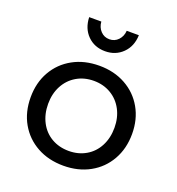

<svg xmlns="http://www.w3.org/2000/svg" viewBox="-135 -853 890 966"><g transform="rotate(20 310.5 -370.5)"><path d="M582 -265Q582 -187 547.5 -126Q513 -65 451.5 -31Q390 3 311 3Q231 3 169.5 -31Q108 -65 73.5 -125.5Q39 -186 39 -265Q39 -343 73.5 -403.5Q108 -464 169.5 -498Q231 -532 311 -532Q390 -532 451.5 -498Q513 -464 547.5 -403.5Q582 -343 582 -265ZM133 -264Q133 -209 155.5 -166Q178 -123 218.5 -99.5Q259 -76 311 -76Q362 -76 402.5 -99.5Q443 -123 465.5 -166Q488 -209 488 -264Q488 -318 465.5 -360.5Q443 -403 402.5 -427Q362 -451 311 -451Q259 -451 218.5 -427Q178 -403 155.5 -360.5Q133 -318 133 -264ZM311 -674Q339 -674 358 -694Q377 -714 379 -744H444Q442 -684 404.5 -647Q367 -610 311 -610Q254 -610 217 -647Q180 -684 178 -744H243Q245 -714 264 -694Q283 -674 311 -674Z"/></g></svg>

Font: Montserrat
Style: Regular
Weight: 400
Designer: Julieta Ulanovsky
Foundry: Julieta Ulanovsky
Version: Version 6.001